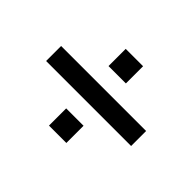

<svg xmlns="http://www.w3.org/2000/svg" viewBox="-101 -729 805 805"><g transform="rotate(45 302.0 -326.5)"><path d="M250 -452H353V-554H250ZM250 -99H353V-201H250ZM50 -282H554V-371H50Z"/></g></svg>

Font: Involve Medium
Style: Regular
Weight: 500
Designer: Stefan Peev
Foundry: Context Ltd.
Version: Version 1.001